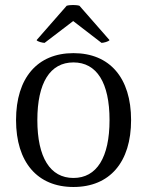

<svg xmlns="http://www.w3.org/2000/svg" viewBox="-20 -733 587 766"><path d="M158 -562 272 -649 385 -562C393 -562 413 -567 417 -573L297 -710C285 -714 258 -714 246 -710L126 -573C129 -567 150 -562 158 -562ZM273 13C418 13 503 -86 503 -254C503 -422 418 -521 273 -521C129 -521 44 -422 44 -254C44 -86 129 13 273 13ZM273 -23C180 -23 129 -105 129 -254C129 -403 180 -484 273 -484C366 -484 417 -403 417 -254C417 -105 366 -23 273 -23Z"/></svg>

Font: Arima Koshi
Style: Regular
Weight: 400
Designer: Joana Correia and Natanael Gama
Foundry: NDISCOVER
Version: Version 1.019;PS 001.019;hotconv 1.0.88;makeotf.lib2.5.64775